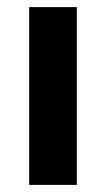

<svg xmlns="http://www.w3.org/2000/svg" viewBox="-20 -520 298 540"><path d="M62 -500V0H196V-500Z"/></svg>

Font: Online Auction - Bold
Style: Bold
Weight: 500
Designer: Mohamed Mostafa, the designer of Online Auction
Foundry: Kief Type Foundry
Version: ""